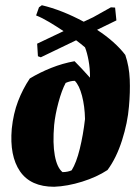

<svg xmlns="http://www.w3.org/2000/svg" viewBox="-20 -703 534 734"><path d="M187 11Q97 11 56.5 -48Q16 -107 25 -211Q31 -269 49 -316Q67 -363 94 -403Q132 -426 176 -443.5Q220 -461 265 -469Q280 -454 293 -440Q306 -426 324 -406V-412Q324 -442 318.5 -472Q313 -502 305 -522Q290 -535 271 -549L136 -484L125 -488L122 -536L223 -584Q196 -602 168.5 -618.5Q141 -635 118 -644L129 -675L140 -683Q216 -665 300 -620L336 -637L404 -675L420 -674L425 -625L351 -589Q385 -567 412.5 -542.5Q440 -518 459 -493Q474 -449 476 -399.5Q478 -350 473 -296Q468 -234 446.5 -166.5Q425 -99 391 -53Q350 -26 294 -8.5Q238 9 187 11ZM219 -45Q229 -45 238.5 -47Q248 -49 254 -52Q272 -81 285 -134Q298 -187 305 -248Q304 -297 293.5 -337Q283 -377 266 -394Q249 -394 231 -386Q216 -358 203.5 -311.5Q191 -265 187 -225Q181 -155 189.5 -108.5Q198 -62 219 -45Z"/></svg>

Font: Labrada ExtraBold
Style: Italic
Weight: 800
Italic angle: -7°
Designer: Mercedes Jáuregui
Foundry: Omnibus-Type Team
Version: Version 1.000; ttfautohint (v1.8.4.7-5d5b)